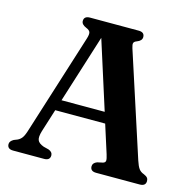

<svg xmlns="http://www.w3.org/2000/svg" viewBox="-103 -803 906 906"><g transform="rotate(15 350.0 -350.0)"><path d="M219 -24.5Q219 0 190 0H39Q10 0 10 -24.5Q10 -38.5 28.5 -49L45 -55.5Q58.5 -61.5 67.2 -73.5Q76 -85.5 85 -116L238.5 -602Q245 -623 241.8 -632.8Q238.5 -642.5 222 -649Q198 -659 198 -676Q198 -700 227.5 -700H464.5Q493.5 -700 493.5 -676Q493.5 -658 469.5 -649Q457 -644.5 454.5 -637Q452 -629.5 457.5 -612.5L621.5 -107.5Q630 -81.5 638.8 -69.5Q647.5 -57.5 663.5 -52Q676.5 -46.5 681.5 -40.2Q686.5 -34 686.5 -24.5Q686.5 0 657 0H444.5Q415.5 0 415.5 -24.5Q415.5 -41 436 -49L463.5 -55Q475 -58.5 475.5 -67.8Q476 -77 469.5 -97.5L425.5 -235.5H181.5L146.5 -124.5Q137 -93.5 142.8 -78.8Q148.5 -64 173.5 -55L199 -48.5Q219 -41 219 -24.5ZM198 -288.5H409L303 -621.5Z"/></g></svg>

Font: Fraunces 72pt Soft SemiBold
Style: Regular
Weight: 600
Version: Version 1.000;[b76b70a41]